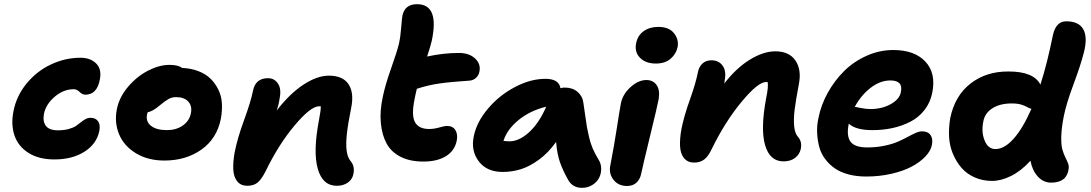

<svg xmlns="http://www.w3.org/2000/svg" viewBox="-20 -818 5234 921"><path d="M241.2 -53.2Q166 -53.2 116.5 -84.7Q66.9 -116.2 49.3 -168.7Q31.7 -221.2 44.9 -286.1Q59.6 -359.4 108.2 -418.2Q156.7 -477.1 224.9 -509Q293 -541 366.2 -541Q413.1 -541 440.9 -513.9Q468.8 -486.8 459 -437Q445.8 -363.8 389.2 -363.8Q375 -363.8 361.8 -377Q348.6 -390.1 334 -390.1Q284.7 -390.1 242.4 -354Q200.2 -317.9 190.9 -272Q184.1 -235.4 200.2 -214.1Q216.3 -192.9 257.8 -192.9Q286.6 -192.9 309.1 -199Q331.5 -205.1 344.5 -213.9Q357.4 -222.7 368.2 -231.7Q378.9 -240.7 390.4 -246.8Q401.9 -252.9 415 -252.9Q438.5 -252.9 450.4 -236.3Q462.4 -219.7 456.1 -188Q442.4 -126 384 -89.6Q325.7 -53.2 241.2 -53.2Z M768.6 -47.9Q689.9 -47.9 632.6 -82.5Q575.2 -117.2 551.5 -173.3Q527.8 -229.5 540.5 -293.9Q551.8 -351.6 594.2 -401.6Q636.7 -451.7 690.4 -479.2Q744.1 -506.8 792.5 -506.8Q835 -506.8 853.5 -492.2Q897 -490.2 932.1 -476.6Q967.3 -462.9 990.2 -440.2Q1013.2 -417.5 1027.8 -387.2Q1042.5 -356.9 1044.4 -322Q1046.4 -287.1 1039.6 -249Q1020.5 -152.8 946 -100.3Q871.6 -47.9 768.6 -47.9ZM685.5 -269Q678.2 -235.4 704.1 -214.6Q730 -193.8 780.8 -193.8Q825.2 -193.8 856.7 -215.8Q888.2 -237.8 895.5 -273.9Q902.8 -309.1 883.3 -330.6Q863.8 -352.1 824.7 -352.1Q804.7 -352.1 788.1 -342.8Q771.5 -333.5 745.6 -312Q712.9 -283.7 689 -279.8Q685.5 -272.9 685.5 -269Z M1595.7 73.2Q1527.3 73.2 1504.2 -8.8Q1481 -90.8 1510.3 -243.2Q1519.5 -289.6 1518.6 -308.1H1510.3Q1470.2 -308.1 1392.8 -215.8Q1315.4 -123.5 1253.4 4.9Q1233.4 43.9 1214.6 58.6Q1195.8 73.2 1166.5 73.2Q1135.3 73.2 1118.2 52.2Q1101.1 31.2 1099.1 -4.2Q1097.2 -39.6 1105.5 -86.9Q1119.1 -155.8 1150.9 -242.2Q1182.6 -328.6 1193.4 -381.8Q1205.1 -442.9 1265.6 -442.9Q1296.4 -442.9 1313.5 -417Q1330.6 -391.1 1321.3 -346.2Q1317.9 -319.3 1307.6 -288.1Q1370.1 -369.1 1435.8 -412.1Q1501.5 -455.1 1557.6 -455.1Q1625 -455.1 1652.1 -413.6Q1679.2 -372.1 1664.6 -300.8Q1649.4 -225.1 1644 -177Q1638.7 -128.9 1642.6 -96.7Q1646.5 -64.5 1660.6 -46.9Q1683.1 -21.5 1675.3 16.1Q1670.9 41.5 1649.2 57.4Q1627.4 73.2 1595.7 73.2Z M2010.7 -43Q1946.8 -43 1901.9 -65.7Q1856.9 -88.4 1834.7 -129.2Q1812.5 -169.9 1806.9 -226.8Q1801.3 -283.7 1815.9 -352.1Q1828.1 -411.6 1856 -489.7Q1883.8 -567.9 1893.6 -607.9Q1901.4 -643.6 1904.5 -686.5Q1907.7 -729.5 1910.6 -744.1Q1922.4 -797.9 1980.5 -797.9Q2088.9 -797.9 2050.8 -621.1Q2045.9 -598.6 2028.8 -546.9Q2107.4 -564 2181.6 -564Q2230.5 -564 2258.8 -537.6Q2287.1 -511.2 2279.8 -475.1Q2276.9 -457.5 2263.9 -445.1Q2251 -432.6 2231.9 -431.2Q2142.6 -425.3 2088.9 -417.7Q2035.2 -410.2 1979.5 -392.1Q1971.7 -359.9 1968.8 -342.8Q1952.6 -265.1 1970.5 -232.2Q1988.3 -199.2 2038.6 -199.2Q2061.5 -199.2 2087.2 -206.5Q2112.8 -213.9 2124.5 -213.9Q2151.9 -213.9 2164.3 -194.1Q2176.8 -174.3 2170.9 -143.1Q2161.1 -94.7 2119.1 -68.8Q2077.1 -43 2010.7 -43Z M2391.1 6.8Q2315.4 6.8 2276.9 -43.7Q2238.3 -94.2 2252.4 -163.1Q2265.6 -231 2319.8 -295.7Q2374 -360.4 2449.5 -400.1Q2524.9 -439.9 2596.2 -439.9Q2661.1 -439.9 2668.5 -395Q2678.7 -397.9 2689.5 -397.9Q2726.6 -397.9 2750.5 -377.4Q2774.4 -356.9 2778.3 -325.2Q2781.7 -304.2 2786.9 -266.1Q2792 -228 2795.4 -208.5Q2798.8 -189 2805.7 -159.9Q2812.5 -130.9 2823.2 -105.7Q2834 -80.6 2850.1 -54.2Q2863.3 -34.2 2863.8 -10Q2864.3 14.2 2854 34.7Q2843.8 55.2 2821.8 69.1Q2799.8 83 2771.5 83Q2728.5 83 2707 47.9Q2680.2 0.5 2666.3 -39.1Q2652.3 -78.6 2647.5 -137.2Q2610.8 -85.4 2565.4 -52.2Q2520 -19 2477.8 -6.1Q2435.5 6.8 2391.1 6.8ZM2424.3 -140.1Q2469.7 -140.1 2517.6 -183.3Q2565.4 -226.6 2600.1 -306.2Q2523.4 -287.6 2468 -242.7Q2412.6 -197.8 2395 -142.1Q2412.6 -140.1 2424.3 -140.1Z M3126.5 -513.2Q3076.2 -513.2 3049.3 -541.5Q3022.5 -569.8 3031.7 -611.8Q3039.1 -648.4 3067.9 -668.7Q3096.7 -689 3137.7 -689Q3189 -689 3212.9 -658.9Q3236.8 -628.9 3230.5 -592.8Q3224.1 -560.1 3197.3 -536.6Q3170.4 -513.2 3126.5 -513.2ZM2987.8 74.2Q2946.3 74.2 2922.9 44.4Q2899.4 14.6 2907.7 -24.9Q2925.8 -118.2 2939.2 -205.3Q2952.6 -292.5 2958.5 -323.2Q2967.8 -367.2 3005.1 -400.6Q3042.5 -434.1 3080.6 -434.1Q3112.8 -434.1 3129.6 -410.2Q3146.5 -386.2 3139.6 -342.8Q3133.3 -309.1 3098.1 -164.8Q3063 -20.5 3056.6 11.2Q3051.3 41 3033.7 57.6Q3016.1 74.2 2987.8 74.2Z M3738.3 -43.9Q3672.9 -43.9 3650.1 -121.6Q3627.4 -199.2 3655.3 -348.1Q3667 -403.8 3662.1 -424.8H3655.3Q3616.2 -424.8 3537.4 -329.8Q3458.5 -234.9 3394 -103Q3377.4 -67.4 3357.7 -52.7Q3337.9 -38.1 3310.1 -38.1Q3278.8 -38.1 3261.5 -59.1Q3244.1 -80.1 3242.2 -116.2Q3240.2 -152.3 3249 -200.2Q3261.2 -261.7 3289.6 -340.8Q3317.9 -419.9 3328.1 -473.1Q3333.5 -499 3350.3 -513.9Q3367.2 -528.8 3393.1 -528.8Q3427.7 -528.8 3446.5 -502.7Q3465.3 -476.6 3456.1 -431.2Q3456.1 -423.3 3453.1 -416Q3511.2 -491.2 3576.4 -531.5Q3641.6 -571.8 3699.2 -571.8Q3765.6 -571.8 3795.7 -527.6Q3825.7 -483.4 3812 -414.1Q3797.4 -337.4 3791.7 -291.3Q3786.1 -245.1 3789.6 -211.7Q3793 -178.2 3808.1 -161.1Q3828.1 -138.7 3821.3 -104Q3815.9 -77.6 3794.2 -60.8Q3772.5 -43.9 3738.3 -43.9Z M4135.3 28.8Q4087.9 28.8 4049.1 18.3Q4010.3 7.8 3983.4 -11.2Q3956.5 -30.3 3937.3 -56.4Q3918 -82.5 3909.7 -113.8Q3901.4 -145 3899.7 -180.4Q3897.9 -215.8 3906.2 -252.9Q3918.5 -314.9 3950.7 -373Q3982.9 -431.2 4029.1 -477.1Q4075.2 -522.9 4137.2 -550.5Q4199.2 -578.1 4265.1 -578.1Q4366.7 -578.1 4418.7 -522.7Q4470.7 -467.3 4452.1 -374Q4442.9 -326.7 4415.3 -291Q4387.7 -255.4 4347.7 -234.6Q4307.6 -213.9 4262 -203.9Q4216.3 -193.8 4165 -193.8Q4084 -193.8 4051.3 -225.1V-224.1Q4039.6 -166.5 4059.6 -138.7Q4079.6 -110.8 4140.1 -110.8Q4184.1 -110.8 4222.7 -118.9Q4261.2 -127 4286.6 -138.2Q4312 -149.4 4332.8 -160.6Q4353.5 -171.9 4371.3 -179.9Q4389.2 -188 4402.8 -188Q4431.6 -188 4443.8 -169.9Q4456.1 -151.9 4450.2 -122.1Q4444.3 -93.8 4418.5 -66.7Q4392.6 -39.6 4352.3 -18.3Q4312 2.9 4254.9 15.9Q4197.8 28.8 4135.3 28.8ZM4251 -432.1Q4202.1 -432.1 4156 -396.5Q4109.9 -360.8 4080.1 -305.2Q4084.5 -305.2 4109.1 -300Q4133.8 -294.9 4155.3 -294.9Q4210.4 -294.9 4252.7 -318.4Q4294.9 -341.8 4301.3 -376Q4313.5 -432.1 4251 -432.1Z M4738.8 49.8Q4693.8 49.8 4656 33.2Q4618.2 16.6 4593 -12Q4567.9 -40.5 4551.5 -78.9Q4535.2 -117.2 4532.7 -160.6Q4530.3 -204.1 4538.1 -251Q4560.1 -358.9 4635.7 -417.5Q4711.4 -476.1 4818.8 -475.1Q4938.5 -475.1 4970.7 -412.1Q5002.9 -511.7 5030.8 -649.9Q5045.4 -715.8 5094.7 -715.8Q5154.3 -715.8 5176 -678.2Q5197.8 -640.6 5179.7 -567.9Q5164.1 -506.3 5129.4 -413.3Q5094.7 -320.3 5083 -261.2Q5071.8 -205.1 5070.8 -163.6Q5069.8 -122.1 5076.2 -100.3Q5082.5 -78.6 5090.1 -63.7Q5097.7 -48.8 5103 -35.4Q5108.4 -22 5106 -6.8Q5097.2 58.1 5022 58.1Q4985.4 58.1 4958.7 29.3Q4932.1 0.5 4922.9 -46.9Q4878.4 2 4830.3 25.9Q4782.2 49.8 4738.8 49.8ZM4696.8 -234.9Q4686.5 -185.1 4703.1 -144Q4719.7 -103 4754.9 -103Q4797.9 -103 4842 -152.3Q4886.2 -201.7 4927.7 -295.9Q4919.9 -297.4 4908.4 -304Q4897 -310.5 4878.9 -316.2Q4860.8 -321.8 4833 -321.8Q4777.3 -321.8 4740.7 -298.8Q4704.1 -275.9 4696.8 -234.9Z"/></svg>

Font: Shantell Sans Irregular Bouncy
Style: Bold Italic
Weight: 700
Italic angle: -11.31°
Designer: Stephen Nixon, Anya Danilova, Shantell Martin
Foundry: Arrow Type
Version: Version 1.006;[9816181b4]